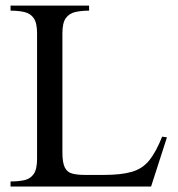

<svg xmlns="http://www.w3.org/2000/svg" viewBox="-20 -683 651 703"><path d="M591.3 -180.2 533.2 0H18.6V-18.6Q47.4 -18.6 69.3 -23.4Q91.3 -28.3 103.5 -45.9Q115.7 -63.5 115.7 -101.1V-561.5Q115.7 -599.1 103.5 -616.5Q91.3 -633.8 69.3 -638.9Q47.4 -644 18.6 -644V-662.6H306.2V-644Q277.3 -644 255.4 -638.9Q233.4 -633.8 220.9 -616.5Q208.5 -599.1 208.5 -561.5V-125Q208.5 -87.4 217.3 -69.8Q226.1 -52.2 244.6 -47.4Q263.2 -42.5 292 -42.5H358.9Q424.3 -42.5 463.1 -54Q502 -65.4 526.6 -95.9Q551.3 -126.5 573.7 -182.6Z"/></svg>

Font: Awami Nastaliq
Style: Regular
Weight: 400
Designer: Peter Martin, SIL International
Foundry: SIL International
Version: Version 3.100